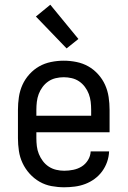

<svg xmlns="http://www.w3.org/2000/svg" viewBox="-20 -785 540 813"><path d="M252 8Q225 8 198 3Q171 -2 147.5 -15.5Q124 -29 105.5 -49.5Q87 -70 75.5 -94.5Q64 -119 60 -146Q56 -173 56 -200V-320Q56 -347 60 -374Q64 -401 75 -425.5Q86 -450 104.5 -470.5Q123 -491 146 -504Q169 -517 196 -522.5Q223 -528 250 -528Q277 -528 304 -522.5Q331 -517 354 -504Q377 -491 395.5 -470.5Q414 -450 425 -425.5Q436 -401 440 -374Q444 -347 444 -320V-225H134V-200Q134 -183 136 -166Q138 -149 144.5 -133Q151 -117 161.5 -103Q172 -89 186.5 -79.5Q201 -70 218 -66Q235 -62 252 -62Q271 -62 290.5 -66Q310 -70 326 -80Q342 -90 352.5 -107Q363 -124 364 -144H442Q441 -121 433.5 -99.5Q426 -78 412.5 -59.5Q399 -41 380.5 -27.5Q362 -14 341 -6Q320 2 297 5Q274 8 252 8ZM366 -295V-320Q366 -337 364 -354Q362 -371 356 -387Q350 -403 339.5 -417Q329 -431 315 -440.5Q301 -450 284 -454Q267 -458 250 -458Q233 -458 216 -454Q199 -450 185 -440.5Q171 -431 160.5 -417Q150 -403 144 -387Q138 -371 136 -354Q134 -337 134 -320V-295ZM262 -580 132 -715 193 -765 312 -620Z"/></svg>

Font: Iosevka NFM
Style: Regular
Weight: 400
Monospace: yes
Designer: Belleve Invis
Foundry: Belleve Invis
Version: Version 29.0.4; ttfautohint (v1.8.4);Nerd Fonts 3.3.0